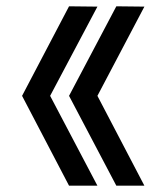

<svg xmlns="http://www.w3.org/2000/svg" viewBox="-20 -561 527 609"><path d="M199 28 50 -257 199 -541 289 -540 139 -257 289 28ZM349 28 199 -257 349 -541 438 -540 289 -257 438 28Z"/></svg>

Font: Frankia
Style: Regular
Weight: 400
Version: Version 001.000